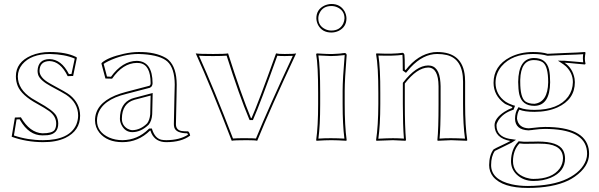

<svg xmlns="http://www.w3.org/2000/svg" viewBox="-20 -698 2984 956"><path d="M54.2 -112.8 84 -113.8Q128.4 -37.6 190.9 -34.2Q239.7 -34.2 252 -51.3Q259.8 -63.5 259.8 -83Q259.8 -118.7 225.1 -144.5Q205.6 -158.7 165 -181.2Q87.9 -223.1 68.4 -269.5Q59.1 -292.5 59.1 -317.9Q59.1 -388.2 135.3 -421.4Q176.8 -439 228 -439Q307.6 -439 356.4 -415.5Q359.4 -414.1 360.8 -413.1L362.8 -410.2L344.2 -319.8L316.9 -318.8Q281.2 -392.6 226.1 -394Q177.7 -392.6 176.8 -345.2Q176.8 -312 225.6 -284.2Q231 -281.2 236.8 -277.8Q311 -238.3 328.1 -224.6Q378.4 -183.6 378.9 -122.1Q378.9 -46.9 305.2 -11.2Q259.3 10.3 193.8 9.8Q110.4 9.3 38.1 -17.1ZM62.5 -103.5 49.3 -23.4Q118.7 0 193.8 0Q325.2 0 359.9 -77.6Q368.7 -99.1 369.1 -122.1Q369.1 -186.5 308.6 -226.6Q294.4 -235.8 232.4 -269Q180.7 -296.9 170.4 -324.2Q167 -334.5 167 -345.2Q169.4 -402.8 226.1 -403.8Q285.6 -402.8 323.2 -329.1L335.9 -329.6L352.1 -406.2Q302.7 -427.7 228 -429.2Q134.3 -429.2 90.8 -377.4Q69.3 -351.1 68.8 -317.9Q68.8 -253.4 138.2 -208.5Q151.9 -199.7 169.9 -189.9Q244.1 -149.4 259.8 -122.6Q269.5 -105 270 -83Q270 -30.8 216.8 -24.9Q207 -23.9 190.9 -23.9Q124.5 -23.9 80.6 -99.1Q79.1 -102.1 78.1 -104Z M856 -80.1Q856 -50.8 883.8 -45.9Q895.5 -43.9 917 -43.9Q924.8 -36.6 926.8 -22.9Q883.3 9.8 808.1 9.8Q754.4 9.8 733.9 -34.7Q731 -41.5 729 -47.9H727.1Q668.5 9.8 589.8 9.8Q513.7 9.8 475.1 -37.1Q453.6 -64 453.1 -98.1Q453.1 -180.2 553.7 -222.7Q578.6 -232.9 606.9 -240.2L724.1 -271Q729.5 -274.4 730 -283.2Q730 -375.5 675.8 -383.8Q668.5 -384.8 661.1 -384.8Q591.8 -383.8 538.1 -306.2L504.9 -307.1L484.9 -381.8L487.8 -386.2Q518.1 -412.6 596.7 -430.2Q636.7 -439 669.9 -439Q752.9 -439.9 804.7 -410.2Q814 -404.8 819.8 -398.9Q859.4 -361.8 859.9 -276.9Q859.9 -272.5 858.9 -215.8Q856 -98.6 856 -80.1ZM730 -222.2 649.9 -201.2Q587.4 -183.6 586.9 -106.9Q586.9 -74.2 614.7 -57.1Q627 -50.3 639.2 -49.8Q679.7 -50.8 712.9 -84Q725.1 -100.1 728 -128.9ZM845.7 -80.1Q845.7 -98.1 848.6 -217.8Q850.1 -272.5 850.1 -276.9Q849.6 -358.4 813.5 -391.6Q778.8 -422.4 692.9 -428.2Q680.2 -429.2 669.9 -429.2Q593.8 -429.2 519 -393.1Q503.9 -385.7 496.1 -379.9L512.7 -316.9L532.7 -315.9Q589.4 -394 661.1 -395Q739.3 -393.1 739.7 -283.2Q738.8 -266.6 727.1 -261.7V-261.2L609.4 -230.5Q488.3 -201.2 466.8 -126Q462.9 -111.8 462.9 -98.1Q462.9 -40.5 523.4 -13.2Q554.2 0 589.8 0Q665 -1 719.7 -55.2L722.7 -58.1H736.3L738.3 -51.3Q752.4 -9.8 782.7 -2.4Q793.9 0 808.1 0Q874.5 -0.5 916 -27.3Q914.6 -31.2 912.6 -34.2Q857.4 -34.7 848.1 -62.5Q845.7 -70.8 845.7 -80.1ZM740.2 -234.9 737.8 -128.9Q735.8 -96.2 720.2 -77.1Q682.6 -40.5 639.2 -40Q602.1 -40 584 -77.6Q577.1 -92.8 577.1 -106.9Q577.1 -183.1 635.3 -206.5Q641.6 -209 647.5 -210.4Z M1133.8 2.9Q1031.2 -264.2 954.6 -432.1Q971.2 -429.2 1041.5 -429.2Q1101.6 -429.2 1115.7 -432.1Q1181.2 -226.1 1229.5 -109.9H1232.4Q1264.6 -181.6 1353 -428.2Q1354 -430.7 1354.5 -432.1Q1364.3 -429.2 1397.5 -429.2Q1444.8 -429.2 1454.6 -432.1Q1327.1 -160.2 1260.7 2.9Q1251 0 1208.5 0Q1145 0 1133.8 2.9ZM1140.1 -8.3Q1159.7 -10.3 1208.5 -9.8Q1240.2 -9.8 1254.4 -8.3Q1319.8 -167 1438 -419.9Q1422.9 -418.9 1397.5 -418.9Q1373 -418.9 1360.8 -420.4Q1274.4 -179.2 1241.7 -106L1239.3 -100.1H1223.1L1220.2 -106Q1171.4 -222.2 1108.4 -420.9Q1087.9 -418.9 1041.5 -418.9Q994.6 -418.9 970.7 -420.4Q1043.9 -258.8 1140.1 -8.3Z M1564 -234.9Q1564 -374 1554.2 -428.2L1557.1 -432.1Q1564 -432.1 1581.5 -430.7Q1612.3 -428.7 1627.9 -429.2Q1632.8 -429.2 1637.5 -429.2Q1642.1 -429.2 1646.5 -429.7Q1650.9 -430.2 1655 -430.2Q1659.2 -430.2 1664.1 -430.7Q1668.9 -431.2 1671.6 -431.2Q1674.3 -431.2 1679.2 -432.1Q1684.1 -433.1 1685.5 -433.1Q1687 -433.1 1691.9 -433.6L1697.3 -434.1Q1705.6 -432.1 1706.1 -423.8Q1696.3 -301.3 1696.3 -246.1V-180.2Q1696.3 -70.8 1706.1 0L1704.1 2.9Q1658.2 0 1629.9 0Q1599.6 0 1556.2 2.9L1554.2 0Q1564 -68.4 1564 -180.2ZM1555.2 -606.9Q1555.2 -650.4 1594.7 -669.9Q1611.8 -677.7 1629.9 -678.2Q1675.3 -678.2 1696.3 -640.6Q1704.6 -624.5 1705.1 -606.9Q1705.1 -563.5 1665.5 -543.9Q1648.4 -536.1 1629.9 -536.1Q1584.5 -536.1 1564 -573.2Q1555.7 -589.4 1555.2 -606.9ZM1574.2 -234.9V-180.2Q1574.2 -72.3 1565.4 -7.8Q1600.6 -10.3 1629.9 -9.8Q1660.2 -9.8 1694.8 -7.8Q1686 -76.7 1686 -180.2V-246.1Q1686 -304.2 1696.3 -423.8Q1654.3 -418.9 1627.9 -418.9Q1617.7 -418.9 1565.4 -421.9Q1574.2 -364.3 1574.2 -234.9ZM1564.9 -606.9Q1564.9 -568.8 1600.6 -552.2Q1614.7 -545.9 1629.9 -545.9Q1671.9 -545.9 1689 -580.6Q1694.8 -593.3 1695.3 -606.9Q1695.3 -645 1659.7 -661.6Q1645.5 -668 1629.9 -668Q1587.9 -668 1571.3 -633.3Q1564.9 -620.1 1564.9 -606.9Z M2295.9 -180.2Q2295.9 -69.3 2306.6 0L2304.7 2.9Q2303.2 2.9 2226.6 0Q2226.6 0 2159.7 2.9L2157.7 0Q2163.6 -54.2 2163.6 -180.2V-269Q2162.6 -361.3 2111.8 -361.8Q2056.2 -360.4 1995.6 -282.2V-180.2Q1995.6 -67.9 2001.5 0L1998.5 2.9Q1997.1 2.9 1936.5 0Q1936.5 0 1854.5 2.9L1852.5 0Q1863.3 -70.3 1863.8 -180.2V-234.9Q1863.8 -367.7 1852.5 -429.2L1854.5 -432.1Q1939.9 -428.2 1984.9 -435.1Q1992.2 -433.1 1993.7 -424.8Q1995.6 -413.6 1995.6 -352.1L1999.5 -349.1Q2060.5 -427.2 2138.7 -438Q2147.9 -439 2156.7 -439Q2284.7 -439 2294.9 -315.4Q2295.9 -303.2 2295.9 -291ZM2285.6 -180.2V-291Q2285.6 -404.8 2203.6 -424.3Q2182.6 -429.2 2156.7 -429.2Q2086.9 -429.2 2024.4 -362.3Q2015.1 -352.5 2007.8 -342.8L2001.5 -335.4L1985.4 -346.7V-352.1Q1985.4 -412.6 1983.9 -423.3V-424.3L1983.4 -424.8Q1941.9 -418.9 1864.3 -421.4Q1874 -356.9 1873.5 -234.9V-180.2Q1873.5 -74.2 1863.8 -7.3Q1907.7 -9.8 1936.5 -9.8Q1963.9 -9.8 1991.2 -7.8Q1985.8 -73.7 1985.8 -180.2V-285.2L1987.8 -288.1Q2052.2 -371.1 2111.8 -372.1Q2167.5 -372.1 2172.9 -287.6Q2173.3 -278.3 2173.8 -269V-180.2Q2173.8 -58.1 2168.5 -7.8Q2199.2 -10.3 2226.6 -9.8Q2254.9 -9.8 2295.4 -7.8Q2285.6 -74.7 2285.6 -180.2Z M2566.4 16.1Q2534.7 50.3 2534.2 104Q2534.2 165 2598.6 186.5Q2618.7 192.9 2636.2 192.9Q2729 192.9 2767.1 140.6Q2782.7 117.7 2783.2 90.8Q2783.2 24.4 2692.4 18.1Q2678.2 17.1 2659.2 17.1Q2653.8 17.1 2636.7 17.6Q2606.4 18.1 2589.4 18.1Q2581.1 18.1 2566.4 16.1ZM2709.5 -288.1Q2709.5 -368.2 2682.6 -387.7Q2666 -398.9 2638.2 -398.9Q2573.2 -398.9 2570.3 -300.8Q2570.3 -294.9 2570.3 -290Q2570.3 -213.4 2595.2 -193.4Q2611.8 -181.2 2641.1 -181.2Q2707.5 -189 2709.5 -288.1ZM2842.3 -289.1Q2842.3 -202.6 2755.4 -163.1Q2706.1 -141.1 2641.1 -141.1Q2591.8 -141.1 2565.9 -151.9Q2554.7 -133.3 2554.2 -106.9Q2561.5 -61 2612.3 -59.1Q2614.7 -59.1 2617.7 -59.6Q2624.5 -60.5 2631.3 -61Q2669.9 -65.9 2694.3 -65.9Q2890.6 -65.9 2911.1 43Q2913.1 55.2 2913.1 67.9Q2913.1 131.8 2841.3 182.1Q2825.7 192.9 2809.6 200.7Q2732.4 237.8 2608.4 237.8Q2482.4 237.8 2435.5 182.1Q2415.5 156.7 2415.5 124Q2416 74.2 2437.5 45.9Q2448.7 39.1 2477.5 25.9Q2509.8 10.7 2521.5 3.9Q2443.4 -9.8 2442.4 -74.2Q2442.4 -108.9 2491.2 -141.1Q2510.3 -153.3 2529.3 -160.2L2531.2 -165Q2531.2 -165 2498 -179.2Q2494.1 -181.6 2491.7 -183.1Q2438 -222.7 2437.5 -285.2Q2437.5 -370.1 2519.5 -413.1Q2569.8 -439 2634.3 -439Q2678.7 -439 2706.5 -430.2Q2737.8 -431.6 2793.5 -434.1Q2864.3 -436.5 2892.1 -439L2895.5 -436Q2892.6 -422.4 2892.1 -407.2Q2892.1 -393.6 2895.5 -379.9L2892.1 -377Q2877.9 -377.9 2849.1 -380.9Q2808.6 -385.3 2791 -385.7Q2831.5 -358.4 2840.8 -306.6Q2842.3 -297.4 2842.3 -289.1ZM2559.1 9.3 2562.5 5.4 2567.4 5.9Q2583 7.8 2589.4 7.8Q2606.4 7.8 2636.2 7.3Q2653.3 6.8 2659.2 6.8Q2759.3 6.8 2783.7 50.3Q2793 67.4 2793.5 90.8Q2793.5 156.2 2722.2 187Q2683.6 203.1 2636.2 203.1Q2585.4 203.1 2551.3 169.9Q2524.4 143.1 2524.4 104Q2525.4 44.9 2559.1 9.3ZM2719.2 -288.1Q2717.8 -172.4 2641.1 -170.9Q2578.6 -170.9 2565.4 -229Q2560.5 -252.4 2560.1 -290Q2561.5 -407.7 2638.2 -409.2Q2700.2 -409.2 2713.9 -351.1Q2719.2 -326.7 2719.2 -288.1ZM2832.5 -289.1Q2832.5 -333.5 2798.3 -367.2Q2791.5 -373.5 2785.6 -377.4L2757.8 -396L2791.5 -395.5Q2793 -395.5 2883.8 -387.7Q2882.3 -398.4 2882.3 -407.2Q2882.3 -418 2883.8 -428.2Q2858.4 -426.3 2794.4 -424.3Q2737.8 -422.4 2707 -420.4H2705.6L2703.6 -420.9Q2677.2 -428.7 2634.3 -429.2Q2529.8 -429.2 2477.5 -368.2Q2447.3 -332 2447.3 -285.2Q2448.2 -226.1 2497.6 -191.4Q2503.4 -187.5 2512.5 -183.1Q2521.5 -178.7 2527.8 -176.8L2534.2 -174.3L2544.4 -171.4L2537.1 -151.9L2532.7 -150.4Q2484.4 -134.3 2460.9 -97.7Q2452.6 -84.5 2452.1 -74.2Q2452.1 -19 2516.1 -6.8Q2520 -6.3 2522.9 -5.9L2549.3 -2L2526.9 12.7Q2524.4 14.2 2459.5 45.9Q2450.2 50.3 2443.8 53.7Q2425.3 80.6 2425.3 124Q2425.3 196.3 2527.8 219.7Q2564.5 228 2608.4 228Q2731.4 227.5 2805.2 191.4Q2877.4 155.8 2897.9 99.1Q2903.3 83 2903.3 67.9Q2903.3 -49.3 2714.8 -55.7Q2704.6 -56.2 2694.3 -56.2Q2669.4 -56.2 2632.8 -51.3L2631.8 -50.8Q2625 -50.3 2619.6 -49.8Q2614.7 -49.3 2612.3 -48.8Q2545.4 -51.3 2544.4 -106.9Q2544.9 -137.7 2557.6 -157.2L2562 -164.6L2569.8 -161.1Q2595.2 -150.9 2641.1 -150.9Q2760.3 -150.9 2809.1 -216.8Q2832 -249 2832.5 -289.1Z"/></svg>

Font: Linux Biolinum Outline O
Style: Bold
Weight: 700
Designer: Philipp H. Poll
Foundry: Philipp H. Poll
Version: Version 0.9.2